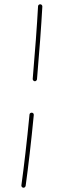

<svg xmlns="http://www.w3.org/2000/svg" viewBox="-20 -711 288 898"><path d="M90 167C95 167 99 163 100 158C112 71 126 -48 138 -173V-174C138 -180 134 -184 128 -184C123 -184 118 -180 118 -175C106 -50 92 69 80 156V157C80 162 84 167 90 167ZM143 -331C148 -331 152 -335 153 -340C164 -467 173 -589 178 -680V-681C178 -686 174 -691 168 -691C163 -691 158 -687 158 -682C153 -591 144 -469 133 -342V-341C133 -336 138 -331 143 -331Z"/></svg>

Font: Mistral SingleLine Outline
Style: Regular
Weight: 300
Designer: François Chastanet, Élisa Garzelli, Anais Alves, Morgane Autin
Foundry: institut supérieur des arts et du design Toulouse / isdaT
Version: Version 1.000;Glyphs 3.3 (3337)